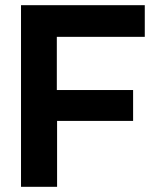

<svg xmlns="http://www.w3.org/2000/svg" viewBox="-20 -720 595 740"><path d="M61 0V-700H538V-578H199V-373H493V-254H200V0Z"/></svg>

Font: Georama ExtraCondensed Thin SemiBold
Style: Regular
Weight: 600
Version: Version 1.001